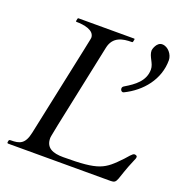

<svg xmlns="http://www.w3.org/2000/svg" viewBox="-128 -821 884 932"><g transform="rotate(20 314.0 -354.5)"><path d="M301.3 -599.1C314 -661.1 364.7 -668.9 410.6 -668.9C414.1 -668.9 415 -670.9 415.5 -672.9L418 -684.6C418 -688 417 -688.5 415 -688.5H128.4C125 -688.5 124 -687 123.5 -684.6L121.1 -672.9C121.1 -669.4 122.1 -668.9 124 -668.9C161.1 -668.9 218.3 -660.6 218.3 -620.6C218.3 -617.2 217.8 -613.8 106.4 -89.4C93.3 -27.3 66.4 -19.5 20.5 -19.5C13.2 -19.5 11.7 -16.1 11.2 -13.2C10.3 -7.8 9.8 -6.8 9.8 -5.9C9.8 -2.4 11.2 0 15.1 0H544.9C582 0 568.8 -21 616.7 -131.8C619.6 -139.2 623 -144 623 -151.9C623 -159.2 614.7 -161.1 608.9 -161.1C599.1 -161.1 582.5 -137.7 569.3 -124C496.6 -48.3 474.6 -29.8 288.1 -29.8C233.9 -29.8 197.3 -44.9 197.3 -94.7C197.3 -103.5 198.2 -113.3 301.3 -599.1ZM450.2 -454.6C445.3 -451.7 439.5 -448.2 439.5 -440.4C439.5 -432.6 444.3 -424.8 452.6 -424.8C454.1 -424.8 455.6 -425.3 457.5 -426.3C544.4 -468.8 609.4 -548.3 609.4 -647C609.4 -675.8 584 -709 553.2 -709C524.4 -709 514.2 -668.5 514.2 -663.6C514.2 -630.9 543 -607.9 543 -574.7C543 -515.1 495.1 -481.4 450.2 -454.6Z"/></g></svg>

Font: Cardo
Style: Italic
Weight: 400
Designer: David J. Perry
Foundry: David J. Perry
Version: Version 0.99